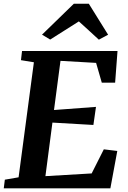

<svg xmlns="http://www.w3.org/2000/svg" viewBox="-26 -1019 691 1039"><path d="M-5.6 0 0.2 -46.7 74.6 -59.5 157.4 -682 87.5 -693.4 93.2 -743H609.9L597 -571.5H524.9L494 -678.7L301.3 -689.7L266.2 -423.7L493.4 -440.6L479.4 -342.8L257.7 -355.6L219.8 -65.8L470 -80.5L535.8 -210.9L608.7 -202.1L571.3 0ZM201.4 -831.4 373.7 -998.9H454.6L559 -831.1L508.9 -804.3Q482.1 -828.9 455.1 -853.8Q428.1 -878.8 400.7 -903.2Q361.8 -878.8 323.1 -854Q284.4 -829.3 245.5 -804.9Z"/></svg>

Font: Merriweather Light
Style: Italic
Weight: 300
Italic angle: -7.8°
Designer: Eben Sorkin
Foundry: Eben Sorkin
Version: Version 2.101